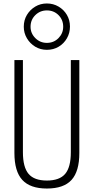

<svg xmlns="http://www.w3.org/2000/svg" viewBox="-20 -1076 540 1106"><path d="M250 10Q154 10 108.5 -39.5Q63 -89 63 -195V-730H112V-199Q112 -113 144.5 -74.5Q177 -36 250 -36Q323 -36 355.5 -74.5Q388 -113 388 -199V-730H437V-195Q437 -89 392 -39.5Q347 10 250 10ZM250 -789Q213 -789 183 -807Q153 -825 135 -855.5Q117 -886 117 -922Q117 -960 135 -990Q153 -1020 183 -1038Q213 -1056 250 -1056Q287 -1056 317.5 -1038Q348 -1020 365.5 -990Q383 -960 383 -923Q383 -886 365.5 -855.5Q348 -825 318 -807Q288 -789 250 -789ZM250 -829Q290 -829 317 -856.5Q344 -884 344 -922Q344 -962 317 -989Q290 -1016 250 -1016Q211 -1016 183.5 -989Q156 -962 156 -922Q156 -884 183.5 -856.5Q211 -829 250 -829Z"/></svg>

Font: M PLUS 1 Code Light
Style: Regular
Weight: 300
Designer: Coji Morishita
Foundry: UNDERFOREST DESIGN
Version: Version 1.002